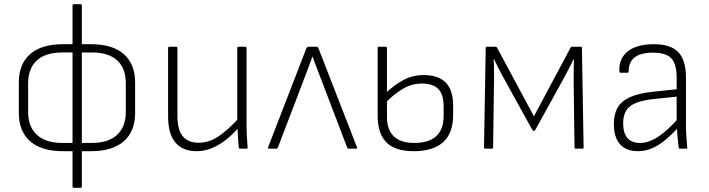

<svg xmlns="http://www.w3.org/2000/svg" viewBox="-20 -703 3351 908"><path d="M278 12Q176 12 122.5 -35Q69 -82 69 -169V-313Q69 -400 122.5 -447Q176 -494 278 -494H410Q512 -494 565.5 -447Q619 -400 619 -313V-169Q619 -82 565.5 -35Q512 12 410 12ZM275 -27H414Q493 -27 534 -65.5Q575 -104 575 -174V-308Q575 -380 534 -417.5Q493 -455 414 -455H275Q196 -455 154.5 -417.5Q113 -380 113 -308V-174Q113 -104 154.5 -65.5Q196 -27 275 -27ZM328 185Q323 185 323 179V0V-10V-470V-482V-677Q323 -683 328 -683H361Q367 -683 367 -677V-481V-468V-12V-1V179Q367 185 361 185Z M910 12Q844 12 809.5 -29Q775 -70 775 -152V-476Q775 -482 781 -482H813Q819 -482 819 -476V-154Q819 -90 844 -59Q869 -28 920 -28Q969 -28 1014 -58.5Q1059 -89 1111 -146L1110 -101Q1077 -63 1043.5 -38Q1010 -13 977 -0.5Q944 12 910 12ZM1116 0Q1110 0 1109 -6Q1107 -30 1105.5 -53.5Q1104 -77 1103 -102L1102 -124V-476Q1102 -482 1107 -482H1140Q1146 -482 1146 -476V-115Q1146 -87 1147.5 -60Q1149 -33 1151 -6Q1152 0 1145 0Z M1252 0Q1245 0 1248 -7L1429 -475Q1433 -482 1439 -482H1476Q1483 -482 1486 -475L1668 -7Q1672 0 1664 0H1629Q1624 0 1622 -5L1504 -314Q1493 -344 1481 -374Q1469 -404 1459 -434H1457Q1446 -404 1434.5 -373Q1423 -342 1411 -311L1294 -5Q1291 0 1287 0Z M1937 12Q1849 12 1807.5 -29.5Q1766 -71 1766 -156V-476Q1766 -482 1772 -482H1804Q1810 -482 1810 -476V-150Q1810 -89 1842.5 -58Q1875 -27 1939 -27Q2007 -27 2042.5 -58.5Q2078 -90 2078 -156V-200Q2078 -258 2052 -283Q2026 -308 1975 -308Q1928 -308 1885.5 -283Q1843 -258 1802 -216V-261Q1845 -302 1888.5 -325Q1932 -348 1984 -348Q2053 -348 2088 -312.5Q2123 -277 2123 -203V-160Q2123 -73 2075.5 -30.5Q2028 12 1937 12Z M2275 0Q2269 0 2269 -6L2277 -476Q2277 -482 2283 -482H2324Q2328 -482 2331 -477L2505 -153L2678 -477Q2681 -482 2684 -482H2726Q2732 -482 2732 -476L2740 -6Q2740 0 2734 0H2703Q2697 0 2697 -6L2693 -304Q2693 -318 2693 -339.5Q2693 -361 2693.5 -383.5Q2694 -406 2694 -422H2692Q2682 -401 2671 -380Q2660 -359 2650 -340L2510 -86Q2508 -84 2505 -84Q2503 -84 2502 -84.5Q2501 -85 2499 -86L2356 -345Q2346 -363 2336.5 -382Q2327 -401 2317 -422H2314Q2316 -407 2316 -385.5Q2316 -364 2316.5 -344Q2317 -324 2316 -311L2312 -6Q2312 0 2306 0Z M3195 0Q3192 0 3190.5 -2.5Q3189 -5 3189 -7Q3187 -26 3184.5 -52.5Q3182 -79 3181 -105L3180 -125V-336Q3180 -400 3155 -427Q3130 -454 3067 -454Q2953 -454 2953 -365Q2953 -359 2948 -359H2915Q2909 -359 2909 -369Q2907 -426 2948 -459.5Q2989 -493 3069 -494Q3149 -495 3186.5 -457.5Q3224 -420 3224 -338V-114Q3224 -83 3226 -56.5Q3228 -30 3230 -6Q3232 0 3225 0ZM2998 12Q2940 12 2911.5 -21.5Q2883 -55 2883 -117Q2883 -164 2901.5 -195Q2920 -226 2960.5 -244Q3001 -262 3067 -269L3190 -282V-247L3066 -234Q2989 -225 2958 -199Q2927 -173 2927 -120Q2927 -75 2946.5 -51Q2966 -27 3008 -27Q3049 -27 3094.5 -57.5Q3140 -88 3194 -150V-107Q3155 -64 3122.5 -38Q3090 -12 3059.5 0Q3029 12 2998 12Z"/></svg>

Font: Sofia Sans ExtraLight
Style: Regular
Weight: 250
Version: Version 4.100-B